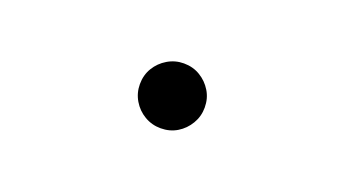

<svg xmlns="http://www.w3.org/2000/svg" viewBox="-32 -676 1064 593"><g transform="rotate(20 500.0 -379.5)"><path d="M499.8 -486.5Q529.9 -486.5 553.7 -472Q577.6 -457.6 592 -433.8Q606.5 -410 606.5 -380Q606.5 -351.1 592 -326.7Q577.6 -302.3 553.8 -287.9Q530 -273.5 500 -273.5Q471.1 -273.5 446.7 -287.9Q422.3 -302.3 407.9 -326.7Q393.5 -351.1 393.5 -379.8Q393.5 -409.9 407.9 -433.7Q422.3 -457.6 446.7 -472Q471.1 -486.5 499.8 -486.5Z"/></g></svg>

Font: Noto Sans KR Thin
Style: Regular
Weight: 100
Designer: Ryoko NISHIZUKA 西塚涼子 (kana, bopomofo & ideographs); Paul D. Hunt (Latin, Greek & Cyrillic); Sandoll Communications 산돌커뮤니
Foundry: Adobe
Version: Version 2.004-H2;hotconv 1.0.118;makeotfexe 2.5.65603